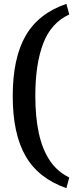

<svg xmlns="http://www.w3.org/2000/svg" viewBox="-20 -810 403 995"><path d="M324 -790 339 -735Q245 -692 204 -585Q163 -478 163 -313Q163 -205 181 -121Q199 -37 237.5 21Q276 79 339 110L324 165Q180 115 113 -0.5Q46 -116 46 -312Q46 -509 113 -625Q180 -741 324 -790Z"/></svg>

Font: Exo 2 SemiBold
Style: Regular
Weight: 600
Designer: Natanael Gama
Foundry: Natanael Gama
Version: Version 2.010